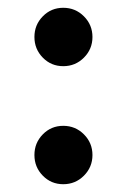

<svg xmlns="http://www.w3.org/2000/svg" viewBox="-20 -494 322 488"><path d="M140.8 -25.8Q110 -25.8 88.8 -47.5Q67.5 -69.2 67.5 -100Q67.5 -130.8 88.8 -152.5Q110 -174.2 140.8 -174.2Q171.7 -174.2 193.3 -152.5Q215 -130.8 215 -100Q215 -69.2 193.3 -47.5Q171.7 -25.8 140.8 -25.8ZM140.8 -325.8Q110 -325.8 88.8 -347.5Q67.5 -369.2 67.5 -400Q67.5 -430.8 88.8 -452.5Q110 -474.2 140.8 -474.2Q171.7 -474.2 193.3 -452.5Q215 -430.8 215 -400Q215 -369.2 193.3 -347.5Q171.7 -325.8 140.8 -325.8Z"/></svg>

Font: Funnel Sans Medium
Style: Regular
Weight: 500
Version: Version 1.000; Beta; Release 5; Build 24; ttfautohint (v1.8.